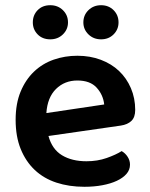

<svg xmlns="http://www.w3.org/2000/svg" viewBox="-20 -702 574 737"><path d="M166 -180Q180 -129 218 -106Q256 -83 312 -83Q354 -83 389.5 -95.5Q425 -108 447 -122Q461 -114 470 -100Q479 -86 479 -70Q479 -50 465.5 -34.5Q452 -19 428.5 -8Q405 3 373 9Q341 15 304 15Q245 15 196.5 -1Q148 -17 113.5 -49.5Q79 -82 59.5 -130Q40 -178 40 -242Q40 -304 59 -350Q78 -396 110.5 -427Q143 -458 186 -473Q229 -488 277 -488Q326 -488 367 -472.5Q408 -457 437 -429.5Q466 -402 482.5 -363.5Q499 -325 499 -280Q499 -252 484.5 -238Q470 -224 444 -220ZM158 -268 380 -301Q376 -338 351 -365.5Q326 -393 277 -393Q228 -393 195 -360.5Q162 -328 158 -268ZM173 -551Q143 -551 124.5 -570Q106 -589 106 -616Q106 -644 124.5 -663Q143 -682 173 -682Q202 -682 221.5 -663Q241 -644 241 -616Q241 -589 221.5 -570Q202 -551 173 -551ZM368 -551Q339 -551 319.5 -570Q300 -589 300 -616Q300 -644 319.5 -663Q339 -682 368 -682Q397 -682 416 -663Q435 -644 435 -616Q435 -589 416 -570Q397 -551 368 -551Z"/></svg>

Font: Baloo 2 Latin SemiBold
Style: Regular
Weight: 400
Designer: Sarang Kulkarni and Ek Type
Foundry: Ek Type
Version: Version 1.001